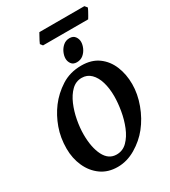

<svg xmlns="http://www.w3.org/2000/svg" viewBox="-225 -1042 1033 1167"><g transform="rotate(-30 291.0 -459.0)"><path d="M576.2 -377.9Q576.2 -309.1 549.8 -237.3Q523.4 -165.5 479 -109.9Q437.5 -57.6 376.2 -21.2Q314.9 15.1 249.5 15.1Q182.1 15.1 134 -19.3Q85.9 -53.7 60.1 -111.1Q34.2 -168.5 34.2 -236.8Q34.2 -313 57.9 -378.7Q81.5 -444.3 121.1 -497.1Q162.1 -551.8 222.9 -590.8Q283.7 -629.9 363.8 -629.9Q435.1 -629.9 482.2 -595.5Q529.3 -561 552.7 -503.9Q576.2 -446.8 576.2 -377.9ZM444.8 -369.1Q444.8 -424.3 431.6 -468.3Q418.5 -512.2 392.3 -538.1Q366.2 -564 328.1 -564Q287.1 -564 256.8 -534.4Q226.6 -504.9 206.5 -458Q186.5 -411.1 176.8 -358.6Q167 -306.2 167 -259.8Q167 -168.5 196 -111.1Q225.1 -53.7 281.2 -53.7Q324.7 -53.7 355.7 -85Q386.7 -116.2 406.5 -165Q426.3 -213.9 435.5 -268.3Q444.8 -322.8 444.8 -369.1ZM435.5 -755.9Q435.5 -735.4 425.5 -713.1Q415.5 -690.9 397 -675.5Q378.4 -660.2 352.1 -660.2Q326.2 -660.2 314.2 -677Q302.2 -693.8 302.2 -713.9Q302.2 -733.9 312 -756.1Q321.8 -778.3 340.3 -794.2Q358.9 -810.1 384.8 -810.1Q410.6 -810.1 423.1 -793Q435.5 -775.9 435.5 -755.9ZM575.2 -916Q573.2 -909.2 566.2 -896Q559.1 -882.8 551.8 -870.1Q544.4 -857.4 541 -852.1H224.1L211.4 -868.7Q213.9 -875.5 220.5 -888.2Q227.1 -900.9 234.4 -913.8Q241.7 -926.8 245.1 -933.1H561Z"/></g></svg>

Font: Gentium Book Plus
Style: Bold Italic
Weight: 700
Italic angle: -8°
Designer: Victor Gaultney, Annie Olsen, Iska Routamaa, Becca Hirsbrunner
Foundry: SIL International
Version: Version 6.101